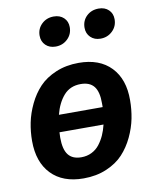

<svg xmlns="http://www.w3.org/2000/svg" viewBox="-89 -858 753 941"><g transform="rotate(-10 287.5 -387.5)"><path d="M228 -644Q197.3 -644 178.2 -662.6Q159.2 -681.2 159.2 -710Q159.2 -744.6 183.3 -767.8Q207.5 -791 243.2 -791Q273.9 -791 293 -772.9Q312 -754.9 312 -726.1Q312 -690.9 287.6 -667.5Q263.2 -644 228 -644ZM451.2 -644Q420.9 -644 401.9 -662.6Q382.8 -681.2 382.8 -710Q382.8 -745.1 406.7 -768.1Q430.7 -791 466.8 -791Q497.6 -791 516.4 -772.9Q535.2 -754.9 535.2 -726.1Q535.2 -690.9 510.7 -667.5Q486.3 -644 451.2 -644ZM324.2 -545.9Q427.7 -545.9 484.9 -486.1Q542 -426.3 541 -321.8Q541 -276.4 532.2 -231.7Q523.4 -187 502 -141.6Q480.5 -96.2 448.5 -61.8Q416.5 -27.3 365.5 -5.6Q314.5 16.1 251 16.1Q147.5 16.1 90.3 -43.5Q33.2 -103 33.2 -208Q33.2 -253.9 42.2 -298.8Q51.3 -343.8 73 -389.2Q94.7 -434.6 127 -468.8Q159.2 -502.9 210.2 -524.4Q261.2 -545.9 324.2 -545.9ZM315.9 -441.9Q263.2 -441.9 231.4 -405.8Q199.7 -369.6 185.1 -312H402.8V-331.1Q403.3 -388.2 382.1 -415Q360.8 -441.9 315.9 -441.9ZM257.8 -87.9Q286.1 -87.9 309.3 -99.4Q332.5 -110.8 348.4 -131.3Q364.3 -151.9 374.8 -175.3Q385.3 -198.7 392.1 -227.1H172.9Q171.9 -218.3 171.9 -200.2Q171.9 -142.1 192.9 -115Q213.9 -87.9 257.8 -87.9Z"/></g></svg>

Font: FiraGO SemiBold
Style: Italic
Weight: 600
Italic angle: -8°
Designer: bBox Type GmbH
Foundry: bBox Type GmbH
Version: Version 1.001;PS 001.001;hotconv 1.0.88;makeotf.lib2.5.64775